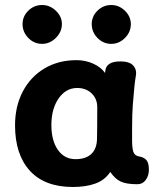

<svg xmlns="http://www.w3.org/2000/svg" viewBox="-20 -735 654 766"><path d="M574 -58Q574 -34 561.5 -17Q549 0 528 0Q485 0 462 -10.5Q439 -21 420 -49Q398 -16 360 -2.5Q322 11 271 11Q158 11 99 -54Q40 -119 40 -235Q40 -311 71 -370Q102 -429 157.5 -462Q213 -495 285 -495Q321 -495 352 -481Q383 -467 399 -444L401 -457Q403 -471 417 -480.5Q431 -490 461 -490Q493 -490 508 -477Q523 -464 523 -444Q523 -437 522 -433Q516 -399 510 -319Q507 -282 507 -224V-174Q507 -145 512 -129.5Q517 -114 534 -111Q553 -108 563.5 -97Q574 -86 574 -58ZM368 -307Q368 -341 345.5 -362.5Q323 -384 288 -384Q243 -384 214 -342.5Q185 -301 185 -236Q185 -174 211 -137Q237 -100 281 -100Q322 -100 344 -120.5Q366 -141 367 -180Q368 -221 368 -307ZM70 -639Q70 -670 93 -692.5Q116 -715 148 -715Q179 -715 203 -692Q227 -669 227 -639Q227 -608 203 -584Q179 -560 148 -560Q116 -560 93 -583.5Q70 -607 70 -639ZM346 -639Q346 -670 369 -692.5Q392 -715 424 -715Q455 -715 478.5 -692Q502 -669 502 -639Q502 -607 478.5 -583.5Q455 -560 424 -560Q392 -560 369 -583.5Q346 -607 346 -639Z"/></svg>

Font: Mali
Style: Bold
Weight: 700
Designer: Kitiyaporn Chalermlarp | Katatrad Aksorn Co.,Ltd.
Foundry: Cadson Demak Co.,Ltd.
Version: Version 1.000; ttfautohint (v1.6)